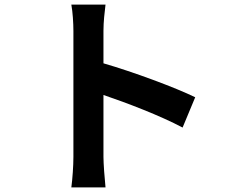

<svg xmlns="http://www.w3.org/2000/svg" viewBox="-20 -776 996 837"><path d="M291 -756C297 -723 300 -675 300 -641V-92C300 -54 296 4 291 41H440C436 3 431 -64 431 -92V-362C534 -327 678 -272 776 -220L831 -352C743 -395 559 -463 431 -500V-641C431 -681 436 -723 440 -756Z"/></svg>

Font: Kinto Sans
Style: Bold
Weight: 700
Designer: Authors: Ryoko NISHIZUKA  (kana & ideographs); Paul D. Hunt (Latin, Greek & Cyrillic); Wenlong ZHANG  (bopomofo); Sandol
Foundry: Adobe Systems Incorporated, ookami Inc.
Version: Version 0.001